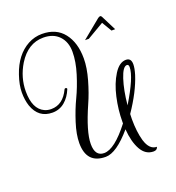

<svg xmlns="http://www.w3.org/2000/svg" viewBox="-200 -760 862 938"><g transform="rotate(-20 231.5 -291.0)"><path d="M466.4 -552.8H447.2L416.8 -604L329.6 -552.8H309.6Q374.4 -606.4 406.4 -632Q420.8 -643.2 426.4 -632ZM464 -394.4Q491.2 -394.4 491.2 -361.6Q491.2 -341.6 481.6 -309.6Q456.8 -231.2 393.6 -138.4Q392.8 -124.8 392.8 -112Q392.8 -45.6 406.4 1.6Q423.2 56.8 461.6 56.8Q457.6 72.8 439.2 72.8Q397.6 72.8 374.4 31.6Q351.2 -9.6 346.4 -76Q266.4 17.6 210.4 17.6Q111.2 17.6 111.2 -89.6Q111.2 -134.4 130 -193.2Q148.8 -252 172 -300.4Q195.2 -348.8 214 -409.2Q232.8 -469.6 232.8 -520.8Q232.8 -572 203.2 -603.2Q173.6 -634.4 121.6 -634.4Q41.6 -634.4 -8.8 -552.8Q-48 -488 -48 -416Q-48 -324.8 5.6 -300Q21.6 -292.8 40 -292.8Q101.6 -292.8 133.6 -361.6Q135.2 -364.8 138.8 -365.2Q142.4 -365.6 145.2 -363.2Q148 -360.8 146.4 -357.6Q131.2 -320 104 -297.2Q76.8 -274.4 40 -274.4Q-32 -274.4 -57.6 -347.2Q-68 -378.4 -68 -417.6Q-68 -456.8 -51.2 -505.6Q-20 -597.6 48.8 -635.2Q83.2 -653.6 121.6 -653.6Q195.2 -653.6 234.4 -603.6Q273.6 -553.6 273.6 -471.2Q273.6 -423.2 256.4 -362.8Q239.2 -302.4 217.6 -254.4Q162.4 -129.6 162.4 -66Q162.4 -2.4 209.6 -2.4Q264 -2.4 344.8 -107.2Q344.8 -110.4 344.8 -114.4Q344.8 -177.6 359.2 -241.6Q373.6 -305.6 401.6 -350Q429.6 -394.4 464 -394.4ZM396 -182.4Q469.6 -303.2 469.6 -354.4Q469.6 -368.8 460 -368.8Q439.2 -368.8 421.2 -314Q403.2 -259.2 396 -182.4Z"/></g></svg>

Font: Rouge Script
Style: Regular
Weight: 400
Designer: Sabrina Mariela Lopez
Foundry: Typesenses
Version: Version 1.003